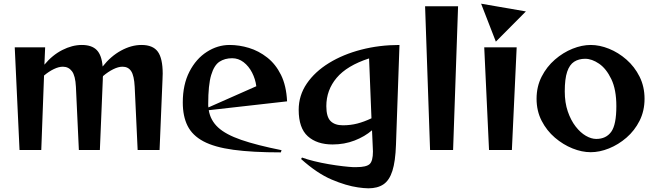

<svg xmlns="http://www.w3.org/2000/svg" viewBox="-20 -814 3556 1042"><path d="M727 0 711 -343Q708 -403 692 -427.5Q676 -452 645 -452Q622 -452 594 -438Q566 -424 539 -401Q538 -397 538 -393Q538 -389 538 -384L522 0H408L392 -343Q389 -403 370.5 -427.5Q352 -452 321 -452Q299 -452 272 -439Q245 -426 219 -404L204 0H86L60 -557H225L221 -463Q264 -515 318 -542.5Q372 -570 424 -570Q478 -570 505 -542.5Q532 -515 537 -453Q581 -509 637 -539.5Q693 -570 748 -570Q810 -570 836.5 -533.5Q863 -497 863 -414Q863 -407 862.5 -399.5Q862 -392 862 -384L846 0Z M1504 13Q1350 13 1247 -1Q1144 -15 1084 -47Q1024 -79 998 -131Q972 -183 972 -258Q972 -355 1008 -425Q1044 -495 1102.5 -532.5Q1161 -570 1226 -570Q1278 -570 1331 -554Q1384 -538 1430 -502Q1476 -466 1505 -407.5Q1534 -349 1538 -264L1113 -216Q1122 -161 1163.5 -122.5Q1205 -84 1289 -55Q1373 -26 1508 1ZM1371 -346Q1366 -385 1348 -420Q1330 -455 1302 -476.5Q1274 -498 1240 -498Q1200 -498 1171 -479Q1142 -460 1126 -406.5Q1110 -353 1110 -250Q1110 -245 1110 -240.5Q1110 -236 1111 -231Z M1915 93Q1968 93 1986 76.5Q2004 60 2004 8Q2004 2 2003.5 -3.5Q2003 -9 2003 -16L1999 -107Q1960 -73 1904.5 -51.5Q1849 -30 1785 -30Q1700 -30 1650.5 -74.5Q1601 -119 1601 -218Q1601 -296 1645 -360.5Q1689 -425 1765.5 -472Q1842 -519 1940.5 -544.5Q2039 -570 2148 -570L2129 -28Q2126 62 2109.5 113.5Q2093 165 2061 186.5Q2029 208 1979 208Q1966 208 1952 206.5Q1938 205 1923 203Q1859 194 1780 160.5Q1701 127 1614 49L1619 41Q1646 51 1684.5 60.5Q1723 70 1764 77Q1805 84 1840 88Q1875 92 1895 93ZM1983 -497Q1863 -458 1807 -391.5Q1751 -325 1751 -238Q1751 -180 1774 -157Q1797 -134 1841 -134Q1882 -134 1919 -143.5Q1956 -153 1996 -172Z M2314 0 2287 -780H2466L2439 0Z M2591 -794 2834 -752 2671 -588ZM2634 0 2608 -557H2784L2758 0Z M3478 -278Q3478 -212 3451 -158.5Q3424 -105 3380 -67Q3336 -29 3285 -8.5Q3234 12 3186 12Q3138 12 3087 -8.5Q3036 -29 2991.5 -67Q2947 -105 2919.5 -158.5Q2892 -212 2892 -278Q2892 -344 2919.5 -398Q2947 -452 2991.5 -490.5Q3036 -529 3087 -549.5Q3138 -570 3186 -570Q3234 -570 3285 -549.5Q3336 -529 3380 -490.5Q3424 -452 3451 -398Q3478 -344 3478 -278ZM3216 -60Q3269 -60 3297 -98.5Q3325 -137 3325 -238Q3325 -328 3297.5 -385Q3270 -442 3231 -468.5Q3192 -495 3156 -495Q3121 -495 3096 -479Q3071 -463 3058 -424.5Q3045 -386 3045 -318Q3045 -257 3061.5 -209Q3078 -161 3104 -127.5Q3130 -94 3159.5 -77Q3189 -60 3216 -60Z"/></svg>

Font: Reggae One
Style: Regular
Weight: 400
Designer: Fontworks Inc.
Foundry: Fontworks Inc.
Version: Version 1.100